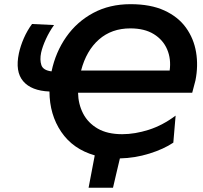

<svg xmlns="http://www.w3.org/2000/svg" viewBox="-20 -747 974 920"><path d="M404.5 152.5Q412 114 419.2 75.2Q426.5 36.5 434 -2.5Q329.5 -32.5 273.5 -115Q217.5 -197.5 217 -308.5Q130 -312 91 -358Q52 -404 70.5 -491.5Q78 -526.5 94.2 -563.8Q110.5 -601 133.5 -632L239 -627Q217 -596.5 200.2 -560.2Q183.5 -524 177 -494.5Q170 -460.5 178.2 -435.2Q186.5 -410 227 -405Q246.5 -497.5 297.5 -570.2Q348.5 -643 426.8 -685Q505 -727 605.5 -727Q701.5 -727 767.5 -696.8Q833.5 -666.5 871 -614.5Q908.5 -562.5 919.5 -497Q930.5 -431.5 916.5 -361.5L901 -302.5H354Q355 -248.5 378.2 -203.2Q401.5 -158 448 -131Q494.5 -104 565.5 -104Q626.5 -104 693 -125.2Q759.5 -146.5 821.5 -193L810.5 -63.5Q764.5 -32.5 695.5 -11Q626.5 10.5 554.5 12Q546 47.5 537.8 82.5Q529.5 117.5 521.5 152.5ZM604.5 -611Q515 -611 454.2 -557.8Q393.5 -504.5 368.5 -409H793Q800.5 -464.5 781 -510.2Q761.5 -556 717 -583.5Q672.5 -611 604.5 -611Z"/></svg>

Font: Commissioner SemiBold
Style: Italic
Weight: 600
Italic angle: -12°
Designer: Kostas Bartsokas
Foundry: Kostas Bartsokas
Version: Version 1.000; ttfautohint (v1.8.3)